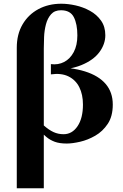

<svg xmlns="http://www.w3.org/2000/svg" viewBox="-20 -760 660 1030"><path d="M70 250V-504Q70 -576 101 -629Q132 -682 186 -711Q240 -740 309 -740Q345 -740 385.5 -731Q426 -722 462.5 -702Q499 -682 522 -649.5Q545 -617 545 -571Q545 -523 513 -480Q481 -437 416 -410.5Q351 -384 253 -384V-416Q292 -411 324 -427.5Q356 -444 375.5 -480.5Q395 -517 395 -570Q395 -631 376 -668Q357 -705 307 -705Q273 -705 254 -683.5Q235 -662 226.5 -629.5Q218 -597 216.5 -562Q215 -527 215 -500V250ZM338 10Q299 10 273.5 0.5Q248 -9 228.5 -25.5Q209 -42 188 -64L215 -87Q242 -63 267 -51.5Q292 -40 321 -40Q367 -40 396 -83Q425 -126 425 -199Q425 -253 405.5 -292Q386 -331 347.5 -350Q309 -369 253 -361V-400Q362 -400 435.5 -377Q509 -354 547 -309.5Q585 -265 585 -199Q585 -136 558 -95.5Q531 -55 491 -32Q451 -9 409.5 0.5Q368 10 338 10Z"/></svg>

Font: Brygada 1918
Style: Regular
Weight: 400
Designer: Mateusz Machalski | Borys Kosmynka | Przemek Hoffer
Foundry: NIEPODLEGLA 2018
Version: Version 3.006